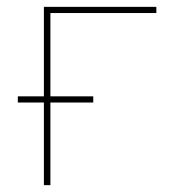

<svg xmlns="http://www.w3.org/2000/svg" viewBox="-20 -540 540 560"><path d="M108 0V-241H32V-259H108V-520H436V-502H127V-259H252V-241H127V0Z"/></svg>

Font: Iosevka Term Curly Thin
Style: Regular
Weight: 100
Designer: Belleve Invis
Foundry: Belleve Invis
Version: Version 32.3.0